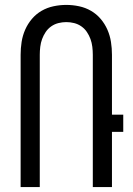

<svg xmlns="http://www.w3.org/2000/svg" viewBox="-20 -762 540 782"><path d="M64 0V-539Q64 -565 68 -591Q72 -617 82.5 -641Q93 -665 110 -685Q127 -705 149.5 -718Q172 -731 198 -736.5Q224 -742 250 -742Q276 -742 302 -736.5Q328 -731 350.5 -718Q373 -705 390 -685Q407 -665 417.5 -641Q428 -617 432 -591Q436 -565 436 -539V-295H482V-225H436V0H358V-539Q358 -555 356 -571.5Q354 -588 348.5 -603Q343 -618 334 -631.5Q325 -645 311.5 -654.5Q298 -664 282 -668Q266 -672 250 -672Q234 -672 218 -668Q202 -664 188.5 -654.5Q175 -645 166 -631.5Q157 -618 151.5 -603Q146 -588 144 -571.5Q142 -555 142 -539V0Z"/></svg>

Font: Iosevka Term Curly
Style: Regular
Weight: 400
Designer: Belleve Invis
Foundry: Belleve Invis
Version: Version 32.3.0